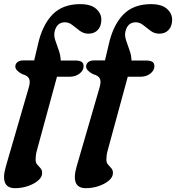

<svg xmlns="http://www.w3.org/2000/svg" viewBox="-29 -738 873 952"><path d="M47 -408Q47 -421.5 57.5 -430Q68 -438.5 87.5 -438.5H140.5L158.5 -514.5Q179.5 -611.5 230 -664.5Q280.5 -717.5 368.5 -717.5Q421.5 -717.5 447.5 -694.5Q473.5 -671.5 473.5 -640.5Q473.5 -608.5 456.2 -589.8Q439 -571 410 -571Q386 -571 367 -585Q348 -599 330.5 -613.2Q313 -627.5 293 -627.5Q252 -627.5 241.5 -580Q237.5 -561 245.2 -537.8Q253 -514.5 262.2 -489Q271.5 -463.5 272 -438H343.5Q363.5 -438 374.5 -432Q385.5 -426 385.5 -409.5Q385.5 -388.5 365.2 -373Q345 -357.5 316.5 -357.5H253.5L154 7.5Q150 21.5 148.8 33Q147.5 44.5 147.5 53.5Q147.5 68.5 155.5 77.8Q163.5 87 171.8 96Q180 105 180 119.5Q180 140 160.2 157Q140.5 174 109.8 184.5Q79 195 45.5 195Q-31.5 195 0.5 85.5L113.5 -303.5Q122.5 -333.5 115 -348.5Q107.5 -363.5 81 -370.5Q47 -388.5 47 -408ZM398 -408Q398 -421.5 408.5 -430Q419 -438.5 438.5 -438.5H491.5L509.5 -514.5Q530.5 -611.5 581 -664.5Q631.5 -717.5 719.5 -717.5Q772.5 -717.5 798.5 -694.5Q824.5 -671.5 824.5 -640.5Q824.5 -608.5 807.2 -589.8Q790 -571 761 -571Q737 -571 718 -585Q699 -599 681.5 -613.2Q664 -627.5 644 -627.5Q603 -627.5 592.5 -580Q588.5 -561 596.2 -537.8Q604 -514.5 613.2 -489Q622.5 -463.5 623 -438H694.5Q714.5 -438 725.5 -432Q736.5 -426 736.5 -409.5Q736.5 -388.5 716.2 -373Q696 -357.5 667.5 -357.5H604.5L505 7.5Q501 21.5 499.8 33Q498.5 44.5 498.5 53.5Q498.5 68.5 506.5 77.8Q514.5 87 522.8 96Q531 105 531 119.5Q531 140 511.2 157Q491.5 174 460.8 184.5Q430 195 396.5 195Q319.5 195 351.5 85.5L464.5 -303.5Q473.5 -333.5 466 -348.5Q458.5 -363.5 432 -370.5Q398 -388.5 398 -408Z"/></svg>

Font: Fraunces 9pt Soft SemiBold
Style: Italic
Weight: 600
Italic angle: -16°
Version: Version 1.000;[b76b70a41]